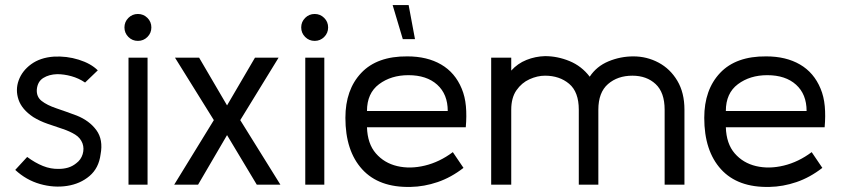

<svg xmlns="http://www.w3.org/2000/svg" viewBox="-20 -727 3317 756"><path d="M40 -58 87 -109Q118 -86 149 -73.5Q180 -61 212 -62Q231 -62 248 -67Q265 -72 280 -84Q299 -98 305.5 -120Q312 -142 305 -162Q297 -184 276 -197Q255 -210 226.5 -219.5Q198 -229 167.5 -239.5Q137 -250 111 -266Q66 -296 53 -334.5Q40 -373 53.5 -410.5Q67 -448 102.5 -474Q138 -500 191 -504Q242 -507 290 -492Q338 -477 365 -450L315 -402Q290 -419 261 -427Q232 -435 205 -435Q173 -434 150.5 -420Q128 -406 125 -375Q123 -346 144 -329.5Q165 -313 202 -300.5Q239 -288 282 -272Q332 -252 359.5 -214.5Q387 -177 376 -119Q369 -65 332.5 -34Q296 -3 244 5Q192 13 137.5 -2.5Q83 -18 40 -58Z M523 -566Q501 -566 485.5 -581.5Q470 -597 470 -619Q470 -641 485.5 -656.5Q501 -672 523 -672Q545 -672 560.5 -656.5Q576 -641 576 -619Q576 -597 560.5 -581.5Q545 -566 523 -566ZM561 0H486V-500H561Z M1084 0H991L874 -195L760 0H666L822 -254L669 -500H764L874 -312L984 -500H1077L926 -254Z M1219 -566Q1197 -566 1181.5 -581.5Q1166 -597 1166 -619Q1166 -641 1181.5 -656.5Q1197 -672 1219 -672Q1241 -672 1256.5 -656.5Q1272 -641 1272 -619Q1272 -597 1256.5 -581.5Q1241 -566 1219 -566ZM1257 0H1182V-500H1257Z M1814 -226H1425Q1427 -161 1460 -123Q1493 -85 1544 -73Q1595 -61 1653 -75Q1711 -89 1763 -128L1805 -66Q1756 -28 1703 -10Q1650 8 1597 9Q1472 12 1406 -60.5Q1340 -133 1340 -263Q1340 -374 1402.5 -440Q1465 -506 1584 -505Q1662 -505 1717 -473Q1772 -441 1798 -378Q1811 -347 1814.5 -309Q1818 -271 1814 -226ZM1588 -431Q1520 -431 1472.5 -395.5Q1425 -360 1425 -290H1743Q1743 -356 1701.5 -393.5Q1660 -431 1588 -431ZM1614 -573H1566L1526 -707H1589Z M2675 0H2597V-295Q2597 -363 2561.5 -396Q2526 -429 2470 -429Q2412 -429 2374 -396Q2336 -363 2336 -295V0H2259V-295Q2259 -365 2221 -397Q2183 -429 2126 -429Q2096 -429 2065 -415Q2034 -401 2013.5 -371.5Q1993 -342 1993 -295V0H1914V-500H1993V-449Q2018 -477 2053 -491Q2088 -505 2126 -506Q2175 -506 2222.5 -486.5Q2270 -467 2302 -425Q2329 -466 2376 -485.5Q2423 -505 2474 -505Q2527 -505 2573 -480.5Q2619 -456 2647 -409Q2675 -362 2675 -295Z M3227 -226H2838Q2840 -161 2873 -123Q2906 -85 2957 -73Q3008 -61 3066 -75Q3124 -89 3176 -128L3218 -66Q3169 -28 3116 -10Q3063 8 3010 9Q2885 12 2819 -60.5Q2753 -133 2753 -263Q2753 -374 2815.5 -440Q2878 -506 2997 -505Q3075 -505 3130 -473Q3185 -441 3211 -378Q3224 -347 3227.5 -309Q3231 -271 3227 -226ZM3001 -431Q2933 -431 2885.5 -395.5Q2838 -360 2838 -290H3156Q3156 -356 3114.5 -393.5Q3073 -431 3001 -431Z"/></svg>

Font: Kulim Park
Style: Regular
Weight: 400
Designer: Noponies / Dale Sattler
Foundry: Noponies
Version: Version 1.000; ttfautohint (v1.8.3)